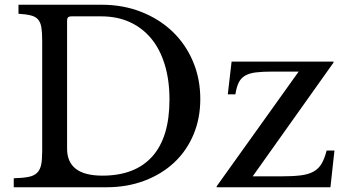

<svg xmlns="http://www.w3.org/2000/svg" viewBox="-20 -790 1473 810"><path d="M38 0V-38Q76 -39 99.5 -43.5Q123 -48 136 -60.5Q149 -73 153.5 -94.5Q158 -116 158 -152V-618Q158 -653 154.5 -674.5Q151 -696 140.5 -708Q130 -720 110 -725Q90 -730 58 -732V-770H409Q499 -770 575.5 -740Q652 -710 707.5 -657Q763 -604 794 -531Q825 -458 825 -372Q825 -290 796 -221.5Q767 -153 714.5 -104Q662 -55 589 -27.5Q516 0 429 0ZM280 -721Q263 -721 263 -704V-163Q263 -49 412 -49Q550 -49 622.5 -130Q695 -211 695 -370Q695 -452 675 -517.5Q655 -583 617.5 -628Q580 -673 527 -697Q474 -721 407 -721ZM1374 0H894V-4L1240 -488H1129Q1087 -488 1059 -484.5Q1031 -481 1013.5 -470.5Q996 -460 987 -441.5Q978 -423 973 -392H941L957 -530H1387V-526L1046 -46H1163Q1214 -46 1247.5 -50Q1281 -54 1302.5 -66Q1324 -78 1336.5 -99Q1349 -120 1358 -155H1391Z"/></svg>

Font: SVN-Libre Baskerville
Style: Regular
Weight: 400
Designer: Pablo Impallari, Rodrigo Fuenzalida
Foundry: Pablo Impallari, Rodrigo Fuenzalida
Version: Version 1.000; ttfautohint (v1.8.4)